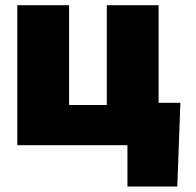

<svg xmlns="http://www.w3.org/2000/svg" viewBox="-20 -549 741 726"><path d="M45.4 0V-529.3H241.2V-151.9H383.8V-529.3H579.6V0ZM461.9 156.2V0H415V-160.2H662.1L650.4 156.2Z"/></svg>

Font: Inter 24pt Black
Style: Regular
Weight: 900
Designer: Rasmus Andersson
Foundry: rsms
Version: Version 4.001;git-66647c0bb